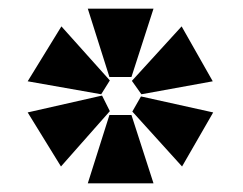

<svg xmlns="http://www.w3.org/2000/svg" viewBox="-20 -768 562 444"><path d="M473 -508 401 -383 286 -510 306 -545ZM400 -707 472 -580 307 -550 285 -581ZM183 -748H335L284 -590H233ZM44 -580 122 -707 234 -582 214 -550ZM121 -383 44 -508 216 -547 234 -511ZM335 -344H183L233 -502H284Z"/></svg>

Font: PT Serif Caption
Style: Semibold
Weight: 600
Designer: A.Korolkova, O.Umpeleva, V.Yefimov
Foundry: ParaType Ltd
Version: Version 1.00;May 2, 2020;FontCreator 12.0.0.2544 64-bit